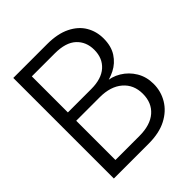

<svg xmlns="http://www.w3.org/2000/svg" viewBox="-194 -822 945 945"><g transform="rotate(-45 278.0 -350.0)"><path d="M53 0V-700H288Q361 -700 409.5 -676Q458 -652 481.5 -612Q505 -572 505 -523Q505 -469 481.5 -433Q458 -397 420.5 -378Q383 -359 342 -354L355 -364Q399 -363 437 -340Q475 -317 498 -278.5Q521 -240 521 -191Q521 -139 495 -95.5Q469 -52 419 -26Q369 0 295 0ZM123 -59H290Q366 -59 407.5 -95Q449 -131 449 -194Q449 -257 405.5 -294.5Q362 -332 287 -332H123ZM123 -390H286Q357 -390 395 -424Q433 -458 433 -516Q433 -572 396 -606.5Q359 -641 283 -641H123Z"/></g></svg>

Font: DM Sans 36pt Light
Style: Regular
Weight: 300
Designer: Colophon Foundry, Jonny Pinhorn
Foundry: Colophon Foundry
Version: Version 4.004;gftools[0.9.30]